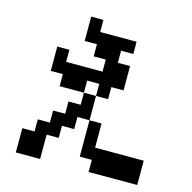

<svg xmlns="http://www.w3.org/2000/svg" viewBox="-137 -996 1274 1274"><g transform="rotate(15 500.0 -359.0)"><path d="M83 -26.4H167V-109.4H250V-192.4H333V-276.4H417V-359.4H500V-192.4H583V-26.4H917V140.6H583V57.6H500V-192.4H417V-109.4H333V-26.4H250V140.6H83ZM500 -359.4V-442.4H417V-359.4H250V-442.4H167V-609.4H250V-526.4H500V-609.4H417V-692.4H333V-859.4H417V-776.4H667V-692.4H583V-609.4H667V-442.4H583V-359.4Z"/></g></svg>

Font: KH Dot Dougenzaka 12
Style: Regular
Weight: 400
Designer: Original version for X68000 by Keitarou Hiraki (http://hp.vector.co.jp/authors/VA000874/) / TrueType conversion by Homem
Version: Version 1.00.20150527